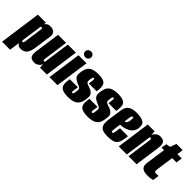

<svg xmlns="http://www.w3.org/2000/svg" viewBox="96 -1588 2638 2638"><g transform="rotate(45 1415.0 -269.0)"><path d="M-25 116 60 -495H216L211 -460Q222 -474 240.5 -488.5Q259 -503 296 -503Q321 -503 345.5 -495.5Q370 -488 384.5 -464Q399 -440 392 -391L358 -154Q349 -88 329 -53.5Q309 -19 282.5 -6.5Q256 6 226 6Q192 6 176 -7Q160 -20 152 -36L131 116ZM175 -80Q180 -80 184 -82.5Q188 -85 191.5 -92Q195 -99 196 -110L234 -378Q235 -387 234.5 -392.5Q234 -398 232.5 -401.5Q231 -405 228 -406.5Q225 -408 221 -408Q218 -408 215 -407.5Q212 -407 209.5 -406.5Q207 -406 205.5 -405.5Q204 -405 204 -405L162 -110Q161 -99 162 -92Q163 -85 166.5 -82.5Q170 -80 175 -80Z M492 7Q459 7 438.5 -1.5Q418 -10 408.5 -26.5Q399 -43 397.5 -67.5Q396 -92 400 -124L452 -495H608L557 -130Q556 -123 556.5 -118Q557 -113 558.5 -109.5Q560 -106 563 -104Q566 -102 570 -102Q573 -102 576 -102.5Q579 -103 582 -103.5Q585 -104 587 -105L642 -495H798L729 0H596L593 -65Q580 -34 552 -13.5Q524 7 492 7Z M779 0 849 -495H1005L935 0ZM936 -541Q910 -541 893 -557.5Q876 -574 876 -598Q876 -622 893 -638Q910 -654 936 -654Q961 -654 977.5 -638Q994 -622 994 -598Q994 -574 977.5 -557.5Q961 -541 936 -541Z M1146 14Q1094 14 1061 4Q1028 -6 1011 -25.5Q994 -45 990 -75Q986 -105 992 -144L997 -178H1154L1144 -109Q1142 -96 1142 -86.5Q1142 -77 1145 -72.5Q1148 -68 1155 -68Q1162 -68 1166 -71.5Q1170 -75 1172.5 -81.5Q1175 -88 1176 -95L1182 -141Q1186 -166 1177 -178.5Q1168 -191 1150.5 -198Q1133 -205 1110 -215Q1089 -224 1068.5 -237.5Q1048 -251 1037.5 -274.5Q1027 -298 1032 -335L1036 -363Q1043 -411 1063 -442.5Q1083 -474 1123.5 -489.5Q1164 -505 1231 -505Q1299 -505 1333 -488Q1367 -471 1376.5 -437.5Q1386 -404 1379 -353L1375 -321H1224L1232 -384Q1234 -404 1233 -413.5Q1232 -423 1221 -423Q1211 -423 1206.5 -415.5Q1202 -408 1200 -397L1194 -350Q1191 -327 1203.5 -315Q1216 -303 1236 -297Q1256 -291 1273 -284Q1296 -276 1316 -262.5Q1336 -249 1347 -227Q1358 -205 1353 -170L1348 -134Q1341 -85 1320.5 -52Q1300 -19 1258 -2.5Q1216 14 1146 14Z M1528 14Q1476 14 1443 4Q1410 -6 1393 -25.5Q1376 -45 1372 -75Q1368 -105 1374 -144L1379 -178H1536L1526 -109Q1524 -96 1524 -86.5Q1524 -77 1527 -72.5Q1530 -68 1537 -68Q1544 -68 1548 -71.5Q1552 -75 1554.5 -81.5Q1557 -88 1558 -95L1564 -141Q1568 -166 1559 -178.5Q1550 -191 1532.5 -198Q1515 -205 1492 -215Q1471 -224 1450.5 -237.5Q1430 -251 1419.5 -274.5Q1409 -298 1414 -335L1418 -363Q1425 -411 1445 -442.5Q1465 -474 1505.5 -489.5Q1546 -505 1613 -505Q1681 -505 1715 -488Q1749 -471 1758.5 -437.5Q1768 -404 1761 -353L1757 -321H1606L1614 -384Q1616 -404 1615 -413.5Q1614 -423 1603 -423Q1593 -423 1588.5 -415.5Q1584 -408 1582 -397L1576 -350Q1573 -327 1585.5 -315Q1598 -303 1618 -297Q1638 -291 1655 -284Q1678 -276 1698 -262.5Q1718 -249 1729 -227Q1740 -205 1735 -170L1730 -134Q1723 -85 1702.5 -52Q1682 -19 1640 -2.5Q1598 14 1528 14Z M1916 13Q1863 13 1825.5 0Q1788 -13 1772.5 -51Q1757 -89 1767 -163L1797 -373Q1808 -447 1853.5 -474.5Q1899 -502 1969 -502Q2067 -502 2110 -474.5Q2153 -447 2142 -370Q2136 -326 2111.5 -297.5Q2087 -269 2053.5 -253Q2020 -237 1986 -231Q1952 -225 1927 -225L1913 -117Q1910 -92 1913.5 -82Q1917 -72 1927 -72Q1935 -72 1941 -79.5Q1947 -87 1951 -112L1962 -189H2116L2109 -137Q2101 -74 2079 -41.5Q2057 -9 2017.5 2Q1978 13 1916 13ZM1940 -300Q1944 -300 1950.5 -301.5Q1957 -303 1964 -309.5Q1971 -316 1977.5 -330Q1984 -344 1987 -369Q1989 -386 1990 -405Q1991 -424 1976 -424Q1965 -424 1958.5 -413Q1952 -402 1947 -358Z M2126 0 2195 -495H2328L2331 -430Q2345 -461 2372.5 -481.5Q2400 -502 2432 -502Q2465 -502 2485.5 -493.5Q2506 -485 2515.5 -468.5Q2525 -452 2527 -427.5Q2529 -403 2524 -371L2472 0H2316L2367 -365Q2368 -372 2368 -377Q2368 -382 2366.5 -385.5Q2365 -389 2362 -391Q2359 -393 2354 -393Q2352 -393 2348.5 -392.5Q2345 -392 2342 -391.5Q2339 -391 2337 -390L2282 0Z M2695 5Q2671 5 2645 1.5Q2619 -2 2597.5 -13.5Q2576 -25 2565.5 -49Q2555 -73 2561 -115L2602 -405H2553L2566 -484L2629 -495L2662 -585H2783L2771 -495H2855L2842 -405H2758L2721 -142Q2719 -127 2723.5 -112.5Q2728 -98 2752 -98Q2764 -98 2781.5 -99.5Q2799 -101 2799 -101L2787 -9Q2787 -9 2773.5 -5.5Q2760 -2 2739 1.5Q2718 5 2695 5Z"/></g></svg>

Font: Alumni Sans Black
Style: Italic
Weight: 900
Italic angle: -8°
Version: Version 1.016